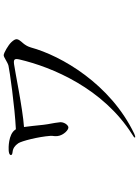

<svg xmlns="http://www.w3.org/2000/svg" viewBox="124 -881 752 1040"><g transform="rotate(-90 500.0 -361.0)"><path d="M763 -570C769 -589 775 -597 779 -603C786 -614 804 -629 807 -643C810 -655 800 -666 791 -676C776 -692 733 -717 721 -717C709 -717 684 -696 664 -691C638 -685 443 -657 320 -651C319 -652 318 -654 317 -655C292 -692 217 -691 206 -690C195 -689 182 -688 180 -678C180 -673 186 -670 196 -669C216 -667 231 -657 244 -638C256 -620 279 -531 284 -465C285 -445 281 -448 283 -425C287 -392 319 -362 333 -367C347 -372 359 -393 358 -411C353 -456 348 -466 344 -502C339 -547 336 -581 332 -607C433 -614 639 -657 673 -661C698 -664 704 -659 698 -632C656 -453 541 -179 292 -21C281 -14 274 -10 275 -6C277 -2 289 -7 296 -10C565 -139 718 -405 763 -570Z"/></g></svg>

Font: Shippori Mincho
Style: Regular
Weight: 400
Designer: Bonji Tadano  Ryoko NISHIZUKA  (kana & ideographs); Frank Grießhammer (Latin, Greek & Cyrillic); Wenlong ZHANG  (bopomof
Foundry: Adobe Systems Incorporated
Version: Version 1.003;PS 1.001;hotconv 16.6.54;makeotf.lib2.5.65590